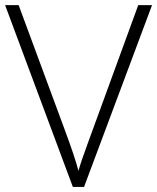

<svg xmlns="http://www.w3.org/2000/svg" viewBox="-20 -734 617 754"><path d="M310.1 0H266.1L0 -713.9H53.2L232.9 -228Q274.4 -116.7 288.1 -63Q296.9 -96.2 326.7 -176.8L522.9 -713.9H577.1Z"/></svg>

Font: Open Sans Hebrew Light
Style: Regular
Weight: 300
Foundry: Ascender Corporation, Yanek Iontef
Version: Version 2.001;PS 002.001;hotconv 1.0.70;makeotf.lib2.5.58329